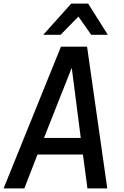

<svg xmlns="http://www.w3.org/2000/svg" viewBox="-46 -1045 687 1065"><path d="M552 -852ZM552 -852H460L389 -953L290 -852H194L349 -1025H443ZM549 0H439L414 -188H162L89 0H-26L292 -786H437ZM402 -280 352 -669 198 -280Z"/></svg>

Font: Tanohe Sans Medium
Style: Italic
Weight: 500
Designer: Village Type and Design LLC & Cristiano Sobral
Foundry: Cooper Hewitt Smithsonian Design Museum
Version: Version 1.00;September 29, 2021;FontCreator 13.0.0.2655 64-b